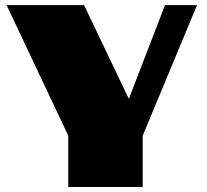

<svg xmlns="http://www.w3.org/2000/svg" viewBox="-20 -746 825 766"><path d="M252.4 -204.6 6.3 -725.6H315.4L494.1 -351.6L638.2 -725.6H766.1L549.3 -204.6V0H252.4Z"/></svg>

Font: Poller One
Style: Regular
Weight: 400
Designer: Yvonne Schttler
Foundry: Yvonne Schttler
Version: Version 1.002